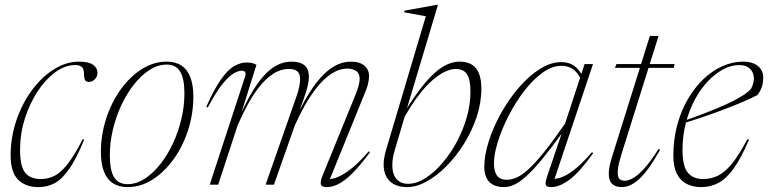

<svg xmlns="http://www.w3.org/2000/svg" viewBox="-20 -755 3140 785"><path d="M287 -489Q246 -489 206 -459.8Q166 -430.5 133.5 -381Q101 -331.5 81.5 -269.5Q62 -207.5 62 -142.5Q62 -74 83.2 -48.5Q104.5 -23 147 -23Q176 -23 202 -35.8Q228 -48.5 255.8 -83.5Q283.5 -118.5 318 -185.5L324.5 -184.5Q292 -105.5 262.5 -63.5Q233 -21.5 203 -5.8Q173 10 136.5 10Q85 10 54.2 -20.2Q23.5 -50.5 23.5 -119.5Q23.5 -193.5 46.8 -262.2Q70 -331 109.8 -385.2Q149.5 -439.5 199.8 -471.2Q250 -503 303.5 -503Q343.5 -503 361 -489.8Q378.5 -476.5 378.5 -457.5Q378.5 -442 367.8 -431Q357 -420 344 -420Q332 -420 327.8 -427.8Q323.5 -435.5 323.5 -453Q323.5 -471 315.8 -480Q308 -489 287 -489Z M661.5 -503Q697.5 -503 721.8 -487Q746 -471 758.2 -439.2Q770.5 -407.5 770.5 -360.5Q770.5 -289.5 749 -223Q727.5 -156.5 689.8 -104Q652 -51.5 603.8 -20.8Q555.5 10 501.5 10Q466 10 441.5 -6Q417 -22 404.8 -54Q392.5 -86 392.5 -132.5Q392.5 -203.5 414 -269.8Q435.5 -336 473 -388.5Q510.5 -441 559 -472Q607.5 -503 661.5 -503ZM501 -2Q537 -2 571 -23.8Q605 -45.5 634.8 -83Q664.5 -120.5 686.8 -168Q709 -215.5 721.5 -268.2Q734 -321 734 -372.5Q734 -435 716.2 -463Q698.5 -491 662 -491Q626 -491 591.8 -469.2Q557.5 -447.5 528 -410Q498.5 -372.5 476.2 -325Q454 -277.5 441.5 -224.8Q429 -172 429 -120.5Q429 -58 446.8 -30Q464.5 -2 501 -2Z M1321.5 -5 1309 -24Q1323.5 -19.5 1349.2 -27Q1375 -34.5 1410 -60.5Q1445 -86.5 1488 -136.5L1492.5 -132Q1450.5 -75.5 1418.8 -44.5Q1387 -13.5 1362.2 -1.8Q1337.5 10 1315.5 10Q1294 10 1291.8 -1.8Q1289.5 -13.5 1298 -35L1425.5 -348Q1441 -384.5 1445.8 -403Q1450.5 -421.5 1450.5 -432.5Q1450.5 -455.5 1435.8 -465Q1421 -474.5 1401.5 -474.5Q1367 -474.5 1335.8 -454Q1304.5 -433.5 1277 -399.2Q1249.5 -365 1226.5 -324Q1203.5 -283 1185.5 -242.5L1100 0H1066L1190.5 -356Q1196.5 -372.5 1200 -386Q1203.5 -399.5 1205.2 -410.8Q1207 -422 1207 -431Q1207 -454 1195.5 -463.5Q1184 -473 1162 -473Q1126.5 -473 1095.8 -452.5Q1065 -432 1038.8 -398.2Q1012.5 -364.5 990.8 -323.8Q969 -283 951.5 -242.5L872 0H837.5L982.5 -443.5Q986 -456 981.8 -461Q977.5 -466 968 -466Q955.5 -466 936 -455.2Q916.5 -444.5 890 -412Q863.5 -379.5 829.5 -315.5L823.5 -318.5Q856.5 -393 884.8 -432.2Q913 -471.5 938.8 -485.5Q964.5 -499.5 988.5 -499.5Q997.5 -499.5 1004.5 -498.5Q1011.5 -497.5 1017.5 -495.2Q1023.5 -493 1028.5 -490L959 -269L949 -254.5Q975.5 -316 1001.2 -362.2Q1027 -408.5 1054 -440Q1081 -471.5 1110.2 -487.2Q1139.5 -503 1171.5 -503Q1207 -503 1225 -488Q1243 -473 1243 -440.5Q1243 -425.5 1238.5 -406Q1234 -386.5 1226 -363L1192.5 -268L1182.5 -254.5Q1206.5 -310.5 1233 -356Q1259.5 -401.5 1288.2 -434.5Q1317 -467.5 1348.5 -485.2Q1380 -503 1414.5 -503Q1450.5 -503 1469.8 -486.5Q1489 -470 1489 -443.5Q1489 -428.5 1484.2 -410Q1479.5 -391.5 1464 -355.5Z M1594 -141Q1588.5 -123.5 1586.2 -108Q1584 -92.5 1584 -79.5Q1584 -43 1601 -23.2Q1618 -3.5 1648.5 -3.5Q1682 -3.5 1717.5 -25.5Q1753 -47.5 1786.2 -85.5Q1819.5 -123.5 1846 -172Q1872.5 -220.5 1888 -274.2Q1903.5 -328 1903.5 -381Q1903.5 -430 1889.2 -451.5Q1875 -473 1843.5 -473Q1826.5 -473 1807.2 -465.2Q1788 -457.5 1767 -442.2Q1746 -427 1724 -403.8Q1702 -380.5 1679.5 -349Q1657 -317.5 1634.5 -278ZM1721 -688.5Q1711.5 -690.5 1696 -693.2Q1680.5 -696 1663.5 -699Q1646.5 -702 1632 -705L1634.5 -711.5L1763.5 -735H1770.5L1640 -299H1635.5Q1681.5 -373.5 1719.8 -418.2Q1758 -463 1792 -483Q1826 -503 1858.5 -503Q1904.5 -503 1926.2 -475.8Q1948 -448.5 1948 -393Q1948 -334.5 1928.8 -276.8Q1909.5 -219 1877.2 -167.2Q1845 -115.5 1805.2 -75.5Q1765.5 -35.5 1724 -12.8Q1682.5 10 1645 10Q1598 10 1573.2 -14.8Q1548.5 -39.5 1548.5 -82.5Q1548.5 -96 1551 -110.2Q1553.5 -124.5 1558 -140.5Z M2218.5 -38.5 2280.5 -221H2285.5Q2235 -151 2197.8 -105.8Q2160.5 -60.5 2132.5 -35.2Q2104.5 -10 2082.8 0Q2061 10 2041 10Q2013 10 1995 -0.2Q1977 -10.5 1968.5 -29Q1960 -47.5 1960 -71.5Q1960 -121 1978.8 -179Q1997.5 -237 2029.5 -294Q2061.5 -351 2102.2 -398Q2143 -445 2187.2 -473Q2231.5 -501 2274.5 -501Q2306.5 -501 2327.5 -486Q2348.5 -471 2364 -440L2355 -431Q2340 -461.5 2320.2 -473.8Q2300.5 -486 2275.5 -486Q2237 -486 2197.5 -457.2Q2158 -428.5 2122.5 -382Q2087 -335.5 2059.2 -281.2Q2031.5 -227 2015.5 -175.5Q1999.5 -124 1999.5 -86.5Q1999.5 -55 2011.8 -37.5Q2024 -20 2051.5 -20Q2071 -20 2092.8 -29.5Q2114.5 -39 2141.5 -63.8Q2168.5 -88.5 2205 -133.8Q2241.5 -179 2290.5 -250L2354.5 -445.5L2370 -493H2404.5L2241 -5L2227.5 -25Q2244.5 -21 2268.5 -27.8Q2292.5 -34.5 2325.2 -59Q2358 -83.5 2400.5 -133L2405 -128.5Q2350.5 -52 2309.2 -21Q2268 10 2233.5 10Q2215 10 2211.5 1Q2208 -8 2218.5 -38.5Z M2494 -477.5 2500.5 -493H2738L2735 -477.5ZM2521.5 -126.5Q2516.5 -109 2512.5 -94.5Q2508.5 -80 2507 -68.8Q2505.5 -57.5 2505.5 -49Q2505.5 -30.5 2513 -23.2Q2520.5 -16 2534.5 -16Q2548.5 -16 2567.8 -26.5Q2587 -37 2613 -65Q2639 -93 2672.5 -146L2679 -142.5Q2654 -98 2632.8 -68.8Q2611.5 -39.5 2592.5 -22.2Q2573.5 -5 2556 2.5Q2538.5 10 2521.5 10Q2497.5 10 2483.2 -2.8Q2469 -15.5 2469 -44.5Q2469 -57 2471.8 -72.8Q2474.5 -88.5 2480.5 -108L2637 -608H2672.5Z M3002 -489Q2969.5 -489 2936.8 -471.5Q2904 -454 2874 -422.5Q2844 -391 2820.8 -347.5Q2797.5 -304 2784 -252Q2770.5 -200 2770.5 -143Q2770.5 -75 2792.2 -49Q2814 -23 2854.5 -23Q2888 -23 2916.5 -37.2Q2945 -51.5 2973.5 -87Q3002 -122.5 3035.5 -185.5L3042.5 -184.5Q3010.5 -109 2980.2 -66.8Q2950 -24.5 2917.5 -7.2Q2885 10 2847 10Q2813 10 2787.2 -3.2Q2761.5 -16.5 2747.2 -45Q2733 -73.5 2733 -119.5Q2733 -184.5 2748.5 -242.5Q2764 -300.5 2791.5 -348.2Q2819 -396 2855.2 -430.8Q2891.5 -465.5 2933 -484.2Q2974.5 -503 3018 -503Q3046 -503 3064.2 -494.2Q3082.5 -485.5 3091.5 -471Q3100.5 -456.5 3100.5 -440Q3100.5 -416.5 3094.5 -398.8Q3088.5 -381 3076 -366Q3051.5 -353 3015.5 -337.8Q2979.5 -322.5 2937.2 -306.5Q2895 -290.5 2852.2 -276Q2809.5 -261.5 2772 -250.5L2771 -259Q2826.5 -278.5 2869 -295Q2911.5 -311.5 2942.5 -325.5Q2973.5 -339.5 2995 -351.5Q3016.5 -363.5 3030 -373.5Q3043.5 -383.5 3051 -392.5Q3064 -418 3062 -440Q3060 -462 3044.8 -475.5Q3029.5 -489 3002 -489Z"/></svg>

Font: Newsreader 60pt ExtraLight
Style: Italic
Weight: 250
Italic angle: -17°
Designer: Hugues Gentile
Foundry: Production Type
Version: Version 1.003